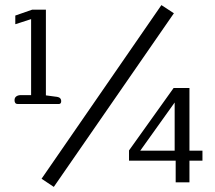

<svg xmlns="http://www.w3.org/2000/svg" viewBox="-20 -715 842 753"><path d="M143 -14 613 -695 662 -663 191 18ZM37 -322Q37 -332 44 -337Q51 -342 62 -342H102V-640L40 -620V-654L106 -677H160V-341L197 -336Q210 -335 215 -330.5Q220 -326 220 -318Q220 -307 210 -307H50Q37 -307 37 -322ZM669 -85H486V-125L661 -370H723V-124H774V-85H723V0H669ZM665 -124V-313L530 -124Z"/></svg>

Font: Maitree
Style: Regular
Weight: 400
Designer: CadsonDemak Team
Foundry: CadsonDemak
Version: Version 1.001